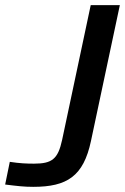

<svg xmlns="http://www.w3.org/2000/svg" viewBox="-201 -520 485 745"><path d="M-69 115C-97 115 -124 114 -163 108L-181 196C-132 202 -108 205 -72 205C59 205 123 164 152 27L264 -500H151L40 23C24 97 1 115 -69 115Z"/></svg>

Font: LT Wave Medium
Style: Italic
Weight: 500
Designer: Daniel Lyons
Version: Version 2.5 (Glyphs App)